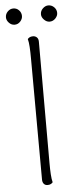

<svg xmlns="http://www.w3.org/2000/svg" viewBox="-58 -867 368 907"><g transform="rotate(-5 126.0 -413.5)"><path d="M130 9Q119 9 112.5 1.5Q106 -6 106 -19L104 -594Q104 -624 102.5 -648Q101 -672 97 -686Q100 -690 106 -693.5Q112 -697 122 -697Q133 -697 140.5 -690Q148 -683 148 -669V-94Q148 -64 149.5 -40Q151 -16 155 -2Q152 2 146 5.5Q140 9 130 9ZM41 -759Q26 -759 14.5 -771Q3 -783 3 -797Q3 -813 14.5 -824.5Q26 -836 41 -836Q57 -836 68 -824.5Q79 -813 79 -797Q79 -783 68 -771Q57 -759 41 -759ZM207 -759Q193 -759 181 -771Q169 -783 169 -797Q169 -813 181 -824.5Q193 -836 207 -836Q223 -836 234.5 -824.5Q246 -813 246 -797Q246 -783 234.5 -771Q223 -759 207 -759Z"/></g></svg>

Font: Arima ExtraLight
Style: Regular
Weight: 250
Designer: Joana Correia and Natanael Gama
Foundry: NDISCOVER
Version: Version 1.101;gftools[0.9.23]